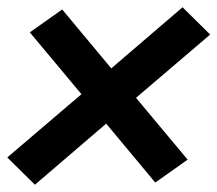

<svg xmlns="http://www.w3.org/2000/svg" viewBox="-49 -604 598 528"><path d="M47 -96 -29 -171 175 -345 33 -515 122 -578 257 -416 453 -584 529 -509 325 -335 467 -165 378 -102 243 -264Z"/></svg>

Font: Iosevka SS04 Extrabold Oblique
Style: Regular
Weight: 800
Italic angle: -9°
Monospace: yes
Designer: Belleve Invis
Foundry: Belleve Invis
Version: Version 19.0.0; ttfautohint (v1.8.4)